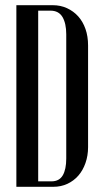

<svg xmlns="http://www.w3.org/2000/svg" viewBox="-20 -719 396 739"><path d="M43 -699H183Q213 -699 238 -687.5Q263 -676 281 -656Q299 -636 309 -607.5Q319 -579 319 -544V-153Q319 -120 309 -91.5Q299 -63 281.5 -43Q264 -23 239.5 -11.5Q215 0 185 0H43ZM127 -21H178Q208 -21 221.5 -44Q235 -67 235 -109V-587Q235 -629 220.5 -653.5Q206 -678 174 -678H127Z"/></svg>

Font: Moniqa SemBd Narrow Heading
Style: Regular
Weight: 600
Width: 4
Designer: Rajesh Rajput
Foundry: Rajesh Rajput
Version: Version 1.000